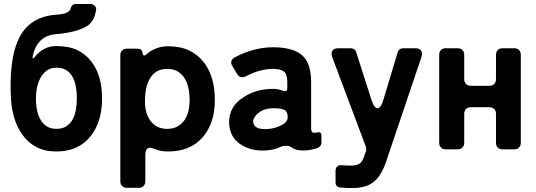

<svg xmlns="http://www.w3.org/2000/svg" viewBox="-20 -752 2702 967"><path d="M264 11Q205 11 163 -11.5Q121 -34 94 -72Q42 -142 35 -257Q22 -523 116 -617Q171 -672 264 -678Q309 -681 324 -693Q333 -699 336 -710Q342 -732 361 -732H433Q448 -732 457 -723Q466 -714 464 -702Q455 -644 420 -622Q371 -590 264 -580Q169 -574 145 -471Q143 -459 146 -458Q149 -457 156 -466Q199 -520 263.5 -520Q328 -520 370.5 -499Q413 -478 440 -442Q494 -373 494 -257Q494 -140 438 -68Q376 11 264 11ZM212 -118Q233 -103 264.5 -103Q296 -103 316.5 -117.5Q337 -132 348 -154Q367 -193 367 -257Q367 -362 317 -397Q297 -411 265.5 -411Q234 -411 214.5 -396Q195 -381 183 -358Q161 -316 161 -257Q161 -154 212 -118Z M586 161V-474Q586 -489 595 -498Q604 -507 619 -507H672Q695 -507 698 -485.5Q701 -464 717 -478Q764 -519 826.5 -519Q889 -519 933 -497.5Q977 -476 1006 -439Q1062 -368 1062 -248Q1062 -133 1002 -62Q939 11 827 11Q793 11 768.5 1.5Q744 -8 736 -8Q712 -8 712 29V161Q712 176 703 185Q694 194 679 194H619Q604 194 595 185Q586 176 586 161ZM822 -103Q853 -103 874.5 -115.5Q896 -128 910 -148Q935 -186 935 -248Q935 -354 877 -391Q855 -405 821.5 -405Q788 -405 766 -390Q744 -375 732 -351Q710 -310 710 -241Q710 -184 736 -146Q766 -103 822 -103Z M1318 6Q1241 10 1187 -28Q1134 -66 1134 -138Q1134 -214 1203 -260Q1265 -302 1344 -304Q1376 -307 1408 -294Q1427 -288 1427 -307V-338Q1427 -380 1409 -392.5Q1391 -405 1357 -405Q1289 -405 1221 -369Q1211 -363 1197.5 -363Q1184 -363 1173 -381L1150 -420Q1142 -432 1145.5 -444Q1149 -456 1162 -463Q1258 -514 1355.5 -514Q1453 -514 1500 -475Q1547 -436 1547 -338V-108Q1547 -87 1555.5 -84.5Q1564 -82 1578 -85Q1599 -90 1599 -69V-35Q1599 -7 1559 -1Q1537 6 1505.5 6Q1474 6 1454 -6Q1438 -18 1422 -18Q1406 -18 1395 -13Q1362 3 1318 6ZM1255 -137Q1260 -98 1327 -102Q1369 -105 1400 -123Q1431 -139 1429 -166.5Q1427 -194 1407 -201Q1387 -208 1348 -206.5Q1309 -205 1281 -183Q1254 -160 1255 -137Z M1731 195 1689 192Q1670 187 1670 168V109Q1670 93 1679.5 85.5Q1689 78 1701 80Q1722 82 1745 82Q1791 82 1804 58Q1812 44 1819 21L1823 10Q1826 -1 1823 -12L1653 -465Q1646 -485 1654.5 -497Q1663 -509 1684 -509H1744Q1769 -509 1775 -486L1850 -252Q1864 -207 1881.5 -207Q1899 -207 1912 -253L1982 -486Q1988 -509 2013 -509H2072Q2092 -509 2100.5 -497.5Q2109 -486 2103 -466L1926 58Q1903 128 1867 160Q1829 195 1756 195Z M2192 -33V-476Q2192 -491 2201 -500Q2210 -509 2225 -509H2285Q2300 -509 2309 -500Q2318 -491 2318 -476V-353Q2318 -338 2327 -329Q2336 -320 2351 -320H2445Q2460 -320 2469 -329Q2478 -338 2478 -353V-476Q2478 -491 2487 -500Q2496 -509 2511 -509H2570Q2585 -509 2594 -500Q2603 -491 2603 -476V-33Q2603 -18 2594 -9Q2585 0 2570 0H2511Q2496 0 2487 -9Q2478 -18 2478 -33V-179Q2478 -194 2469 -203Q2460 -212 2445 -212H2351Q2336 -212 2327 -203Q2318 -194 2318 -179V-33Q2318 -18 2309 -9Q2300 0 2285 0H2225Q2210 0 2201 -9Q2192 -18 2192 -33Z"/></svg>

Font: Tsunagi Gothic Black
Style: Regular
Weight: 900
Designer: Yoshimichi Ohira
Foundry: Positype
Version: Version 1.001